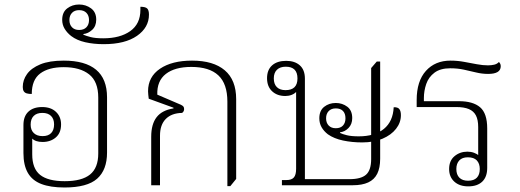

<svg xmlns="http://www.w3.org/2000/svg" viewBox="-20 -822 2306 852"><path d="M266 10Q204 10 163.5 -5.5Q123 -21 103.5 -55Q84 -89 84 -143V-267Q84 -306 106 -326.5Q128 -347 167 -347Q206 -347 228.5 -325.5Q251 -304 251 -270Q251 -232 227.5 -212Q204 -192 169 -192Q137 -192 122 -208L123 -210V-137Q123 -74 158 -46Q193 -18 267 -18Q343 -18 379.5 -47.5Q416 -77 416 -141V-389Q416 -460 375.5 -492Q335 -524 263 -524Q196 -524 158.5 -496Q121 -468 121 -405Q108 -405 99 -407.5Q90 -410 85.5 -417Q81 -424 81 -436Q81 -467 100 -493.5Q119 -520 159 -536.5Q199 -553 263 -553Q358 -553 406.5 -512.5Q455 -472 455 -390V-145Q455 -68 411 -29Q367 10 266 10ZM169 -218Q194 -218 207 -231.5Q220 -245 220 -270Q220 -294 206.5 -307.5Q193 -321 168 -321Q143 -321 129.5 -307.5Q116 -294 116 -269Q116 -245 130 -231.5Q144 -218 169 -218Z M440 -626Q396 -626 358.5 -634.5Q321 -643 296 -662Q278 -676 267 -694Q256 -712 256 -734Q256 -768 278.5 -785Q301 -802 331 -802Q361 -802 384 -785Q407 -768 407 -735Q407 -706 389 -689.5Q371 -673 350 -671V-668Q361 -663 382 -657.5Q403 -652 438 -652Q513 -652 558 -684Q603 -716 603 -778V-792Q625 -792 633 -784.5Q641 -777 641 -757Q641 -700 588 -663Q535 -626 440 -626ZM331 -689Q352 -689 363.5 -701Q375 -713 375 -733Q375 -753 363.5 -765Q352 -777 331 -777Q311 -777 299.5 -765Q288 -753 288 -733Q288 -713 299.5 -701Q311 -689 331 -689Z M989 4V-371Q989 -450 949 -487.5Q909 -525 829 -525Q756 -525 716 -494Q676 -463 678 -402L783 -357Q791 -353 794 -349Q797 -345 797 -338Q797 -327 788 -321Q741 -320 715.5 -294Q690 -268 690 -220V0H651V-215Q651 -271 675 -302Q699 -333 750 -341V-344L640 -384Q639 -393 638 -401.5Q637 -410 637 -417Q637 -481 690 -517Q743 -553 832 -553Q927 -553 977.5 -510Q1028 -467 1028 -382V-28L1002 4Z M1231 0V-23H1251Q1274 -23 1284 -34.5Q1294 -46 1294 -73V-416L1295 -415Q1287 -406 1274 -401Q1261 -396 1246 -396Q1210 -396 1187.5 -417Q1165 -438 1165 -475Q1165 -512 1187.5 -532Q1210 -552 1250 -552Q1288 -552 1310.5 -532Q1333 -512 1333 -473V-27H1531Q1582 -27 1604.5 -47Q1627 -67 1627 -116V-520L1652 -549H1667V-118Q1667 -77 1654 -51Q1641 -25 1614 -12.5Q1587 0 1546 0ZM1247 -422Q1300 -422 1300 -474Q1300 -526 1248 -526Q1223 -526 1209 -512.5Q1195 -499 1195 -474Q1195 -449 1208.5 -435.5Q1222 -422 1247 -422ZM1470 -253Q1491 -253 1502 -265Q1513 -277 1513 -297Q1513 -318 1502 -329.5Q1491 -341 1470 -341Q1450 -341 1438.5 -329Q1427 -317 1427 -297Q1427 -277 1438.5 -265Q1450 -253 1470 -253ZM1587 -190Q1542 -190 1502 -198.5Q1462 -207 1435 -226Q1417 -240 1407 -257.5Q1397 -275 1397 -297Q1397 -331 1418.5 -348Q1440 -365 1470 -365Q1499 -365 1521 -348.5Q1543 -332 1543 -298Q1543 -271 1526.5 -254Q1510 -237 1489 -235V-232Q1499 -227 1519 -222Q1539 -217 1572 -217Q1643 -217 1683.5 -250Q1724 -283 1727 -346Q1745 -347 1752 -338Q1759 -329 1759 -311Q1759 -278 1737.5 -250.5Q1716 -223 1677.5 -206.5Q1639 -190 1587 -190Z M2058 5Q2019 5 1996 -16Q1973 -37 1973 -72Q1973 -109 1997 -129Q2021 -149 2054 -149Q2070 -149 2083.5 -144Q2097 -139 2104 -132L2102 -130V-258Q2102 -290 2092 -309.5Q2082 -329 2060.5 -338Q2039 -347 2005 -347H1829V-378Q1829 -462 1870 -507.5Q1911 -553 1979 -553Q2010 -553 2039.5 -547.5Q2069 -542 2096 -537Q2123 -532 2145 -532Q2160 -532 2173 -535Q2186 -538 2194 -547Q2198 -543 2200 -538.5Q2202 -534 2202 -528Q2202 -511 2188 -502.5Q2174 -494 2146 -494Q2119 -494 2092.5 -500.5Q2066 -507 2038 -513Q2010 -519 1978 -519Q1934 -519 1908 -499.5Q1882 -480 1871.5 -449.5Q1861 -419 1861 -387V-373H2016Q2079 -373 2110.5 -346Q2142 -319 2142 -252V-77Q2142 -37 2120 -16Q2098 5 2058 5ZM2057 -20Q2083 -20 2096 -33.5Q2109 -47 2109 -72Q2109 -96 2096 -110Q2083 -124 2056 -124Q2031 -124 2018 -110Q2005 -96 2005 -72Q2005 -47 2018.5 -33.5Q2032 -20 2057 -20Z"/></svg>

Font: Noto Serif Thai ExtraLight
Style: Regular
Weight: 250
Version: Version 2.001